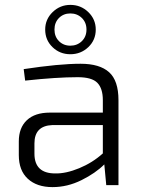

<svg xmlns="http://www.w3.org/2000/svg" viewBox="-20 -758 585 786"><path d="M165 -637Q165 -679 195.5 -708.5Q226 -738 268 -738Q311 -738 341.5 -708.5Q372 -679 372 -637Q372 -594 341.5 -565Q311 -536 268 -536Q225 -536 195 -565Q165 -594 165 -637ZM315 -684.5Q296 -703 268 -703Q240 -703 221.5 -684.5Q203 -666 203 -637Q203 -608 221.5 -589.5Q240 -571 268 -571Q296 -571 315 -589.5Q334 -608 334 -637Q334 -666 315 -684.5ZM83 -428 77 -475Q222 -497 310 -497Q388 -497 426.5 -462.5Q465 -428 465 -348V0H415L407 -85Q371 -49 313.5 -20.5Q256 8 195 8Q131 8 94 -26Q57 -60 57 -123V-179Q57 -235 90 -266Q123 -297 184 -297H401V-348Q401 -396 378.5 -419Q356 -442 298 -442Q212 -442 83 -428ZM121 -171V-129Q121 -48 206 -48Q250 -47 304.5 -69.5Q359 -92 401 -130V-246H194Q121 -243 121 -171Z"/></svg>

Font: Exo 2.0 Light
Style: Regular
Weight: 300
Designer: Natanael Gama
Version: Version 1.001;PS 001.001;hotconv 1.0.70;makeotf.lib2.5.58329